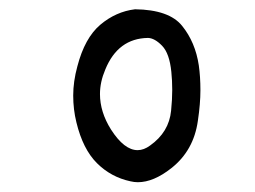

<svg xmlns="http://www.w3.org/2000/svg" viewBox="-20 -816 540 406"><path d="M143.6 -675.8Q134.8 -643.6 134.8 -614Q134.8 -584.5 141.6 -557.1Q155.3 -500.5 185.1 -470.9Q214.8 -441.4 255.9 -432.6Q263.7 -430.7 271.5 -430.7Q304.7 -430.7 342.3 -460.4Q389.6 -497.6 398.4 -560.5Q403.8 -596.7 403.8 -625.2Q403.8 -653.8 400.4 -677.7Q393.1 -726.6 365.2 -761.2Q337.9 -795.4 265.6 -796.4Q225.1 -791.5 192.1 -763.7Q159.2 -735.8 143.6 -675.8ZM342.3 -664.1Q344.2 -646 344.2 -625.7Q344.2 -605.5 341.8 -582Q337.4 -536.6 297.4 -508.3Q284.2 -498.5 271 -498.5Q242.7 -498.5 214.8 -542Q191.4 -579.1 191.4 -617.2Q191.4 -642.6 202.6 -668.9Q229.5 -734.9 293 -735.8Q307.1 -735.4 322.8 -719.2Q338.4 -703.1 342.3 -664.1Z"/></svg>

Font: Bakudai
Style: Light
Weight: 300
Version: Version 1.48